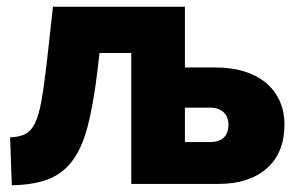

<svg xmlns="http://www.w3.org/2000/svg" viewBox="-20 -545 882 569"><path d="M10 -138Q37 -139 54.5 -147.5Q72 -156 83.5 -179.5Q95 -203 102.5 -244.5Q110 -286 118 -354L137 -525H528V-345H620Q666 -345 703.5 -333.5Q741 -322 767.5 -300Q794 -278 808.5 -246.5Q823 -215 823 -176Q823 -92 770.5 -46Q718 0 629 0H369V-388H275L268 -329Q256 -231 239 -167.5Q222 -104 193 -66.5Q164 -29 121 -13Q78 3 15 4ZM603 -124Q629 -124 643 -137Q657 -150 657 -175Q657 -199 642.5 -212.5Q628 -226 604 -226H528V-124Z"/></svg>

Font: Boldmen
Style: Bold
Weight: 700
Designer: Matt McInerney, Pablo Impallari, Rodrigo Fuenzalida
Foundry: LIVING CONCEPT
Version: Version 1.000